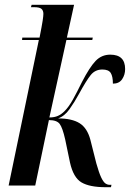

<svg xmlns="http://www.w3.org/2000/svg" viewBox="-20 -774 542 801"><path d="M421 7Q354 7 320 -13Q286 -33 272 -96L252 -192Q241 -241 229 -257Q217 -273 184 -273L127 0H16L142 -607H72L73 -617H145Q155 -668 158 -688Q161 -708 161 -716Q161 -730 153 -737Q145 -744 122 -744H109L112 -754H289L259 -617H367L365 -607H257L186 -284Q207 -284 221.5 -290.5Q236 -297 249 -310Q267 -328 284 -358.5Q301 -389 322 -432Q354 -494 379 -520Q404 -546 440 -546Q502 -546 502 -486Q502 -462 489.5 -443.5Q477 -425 451 -425Q451 -455 442 -469.5Q433 -484 407 -484Q377 -484 358.5 -461Q340 -438 310 -383Q291 -348 270 -318.5Q249 -289 222 -280Q280 -280 312 -260Q344 -240 357 -191L382 -92Q393 -53 402 -34Q411 -15 419.5 -9Q428 -3 437 -3H445L443 7Z"/></svg>

Font: Noto Serif Display ExtraCondensed SemiBold
Style: Italic
Weight: 600
Width: 2
Italic angle: -12°
Designer: Monotype Design Team
Foundry: Monotype Imaging Inc.
Version: Version 2.009